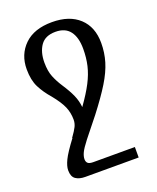

<svg xmlns="http://www.w3.org/2000/svg" viewBox="-139 -585 747 913"><g transform="rotate(-20 234.5 -129.0)"><path d="M133 244Q103 244 85 231.5Q67 219 67 187Q67 166 81.5 136Q96 106 139 49H137Q158 20 166 3.5Q174 -13 174 -31Q174 -66 161 -96.5Q148 -127 113 -170Q83 -204 64.5 -240.5Q46 -277 46 -332Q46 -406 95 -454Q144 -502 235 -502Q323 -502 372.5 -456Q422 -410 422 -329Q422 -280 408.5 -235Q395 -190 363.5 -138.5Q332 -87 278 -17Q227 46 201 79.5Q175 113 166.5 131Q158 149 158 164Q158 177 165.5 184Q173 191 193 191H403V244ZM179 -202Q204 -164 217 -134.5Q230 -105 233 -73Q271 -126 292.5 -167.5Q314 -209 323 -248Q332 -287 332 -332Q332 -390 308 -421.5Q284 -453 235 -453Q183 -453 159.5 -419.5Q136 -386 136 -333Q136 -290 148 -260.5Q160 -231 179 -202Z"/></g></svg>

Font: Noto Serif Armenian Condensed Medium
Style: Regular
Weight: 500
Width: 3
Designer: Monotype Design Team
Foundry: Monotype Imaging Inc.
Version: Version 2.008; ttfautohint (v1.8.4.7-5d5b)